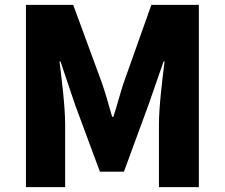

<svg xmlns="http://www.w3.org/2000/svg" viewBox="-20 -764 917 784"><path d="M86 0H246V-255C246 -329 232 -440 223 -513H227L287 -335L388 -63H486L586 -335L648 -513H652C643 -440 629 -329 629 -255V0H792V-744H598L484 -423C470 -380 458 -333 443 -287H438C424 -333 412 -380 397 -423L279 -744H86Z"/></svg>

Font: Noto Sans CJK KR Black
Style: Regular
Weight: 900
Designer: Ryoko NISHIZUKA (kana & ideographs); Paul D. Hunt (Latin, Greek & Cyrillic); Wenlong ZHANG (bopomofo); Sandoll Communica
Foundry: Adobe Systems Incorporated
Version: Version 1.004;PS 1.004;hotconv 1.0.82;makeotf.lib2.5.63406